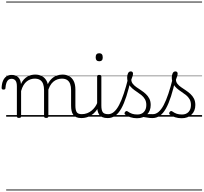

<svg xmlns="http://www.w3.org/2000/svg" viewBox="-76 -1438 2510 2366"><path d="M157 15Q144 15 138 10.5Q132 6 132 -4V-374Q132 -424 114.5 -445.5Q97 -467 66 -467Q44 -467 28.5 -455.5Q13 -444 3.5 -418.5Q-6 -393 -9 -352Q-9 -343 -15 -338.5Q-21 -334 -33 -334Q-43 -334 -49.5 -338.5Q-56 -343 -56 -355Q-54 -408 -38.5 -443.5Q-23 -479 4 -497Q31 -515 67 -515Q95 -515 115.5 -507Q136 -499 150.5 -484Q165 -469 172.5 -449Q180 -429 182 -405V-402Q198 -438 219.5 -460.5Q241 -483 264.5 -496Q288 -509 312.5 -514Q337 -519 359 -519Q404 -519 440.5 -500Q477 -481 498.5 -440.5Q520 -400 520 -334V-4Q520 6 513.5 10.5Q507 15 493 15Q479 15 473 10.5Q467 6 467 -4V-326Q467 -371 455.5 -403Q444 -435 418.5 -452Q393 -469 351 -469Q327 -469 302 -461Q277 -453 254.5 -435.5Q232 -418 214 -388.5Q196 -359 184 -316V-4Q184 6 177.5 10.5Q171 15 157 15ZM927 17Q890 17 865.5 6.5Q841 -4 826.5 -24Q812 -44 806 -72.5Q800 -101 800 -137V-326Q800 -371 788.5 -403Q777 -435 752 -452Q727 -469 686 -469Q659 -469 632 -460Q605 -451 581 -431Q557 -411 538.5 -377Q520 -343 509 -292H485Q492 -355 512 -398Q532 -441 561 -468Q590 -495 624.5 -507Q659 -519 694 -519Q739 -519 774.5 -500Q810 -481 831.5 -440.5Q853 -400 853 -334V-137Q853 -82 869 -56.5Q885 -31 933 -31Q942 -31 946.5 -23.5Q951 -16 950.5 -7Q950 2 944 9.5Q938 17 927 17ZM0 898H989V908H0ZM0 -20H989V0H0ZM0 -505H989V-500H0ZM0 -1418H989V-1408H0Z M924 17Q913 17 907.5 9.5Q902 2 902.5 -7Q903 -16 910 -23.5Q917 -31 930 -31Q967 -31 998 -43Q1029 -55 1053 -75Q1077 -95 1095 -120Q1113 -145 1123 -172Q1127 -183 1136 -182.5Q1145 -182 1151 -174.5Q1157 -167 1154 -157Q1143 -124 1123 -93Q1103 -62 1074.5 -37Q1046 -12 1008 2.5Q970 17 924 17ZM989 898V908ZM989 -20V0ZM989 -505V-500ZM989 -1418V-1408Z M1251 17Q1213 17 1187.5 6.5Q1162 -4 1147.5 -24Q1133 -44 1127 -72.5Q1121 -101 1121 -137V-496Q1121 -506 1127 -510.5Q1133 -515 1146 -515Q1160 -515 1166.5 -510.5Q1173 -506 1173 -496V-137Q1173 -82 1189.5 -56.5Q1206 -31 1257 -31Q1266 -31 1270.5 -23.5Q1275 -16 1274.5 -7Q1274 2 1268.5 9.5Q1263 17 1251 17ZM1147 -683Q1125 -683 1114 -695.5Q1103 -708 1103 -732Q1103 -757 1114 -769.5Q1125 -782 1147 -782Q1168 -782 1179 -769.5Q1190 -757 1190 -732Q1191 -707 1179.5 -695Q1168 -683 1147 -683ZM989 898H1314V908H989ZM989 -20H1314V0H989ZM989 -505H1314V-500H989ZM989 -1418H1314V-1408H989Z M1252 17Q1239 17 1233.5 9.5Q1228 2 1229.5 -7Q1231 -16 1238.5 -23.5Q1246 -31 1258 -31Q1295 -31 1328.5 -59.5Q1362 -88 1391.5 -144Q1421 -200 1449 -283.5Q1477 -367 1504 -476Q1507 -487 1516 -488Q1525 -489 1533 -483.5Q1541 -478 1538 -467Q1511 -343 1481.5 -251.5Q1452 -160 1418.5 -100.5Q1385 -41 1344 -12Q1303 17 1252 17ZM1314 898V908ZM1314 -20V0ZM1314 -505V-500ZM1314 -1418V-1408Z M1801 17Q1768 17 1741.5 11.5Q1715 6 1690 3.5Q1665 1 1636 12L1657 -11Q1694 -25 1719.5 -29Q1745 -33 1765.5 -32Q1786 -31 1807 -31Q1816 -31 1820 -23.5Q1824 -16 1822.5 -7Q1821 2 1815.5 9.5Q1810 17 1801 17ZM1612 19Q1570 19 1532 7Q1494 -5 1465 -27Q1459 -33 1458.5 -41.5Q1458 -50 1466 -59Q1473 -68 1480.5 -69.5Q1488 -71 1497 -65Q1525 -45 1552.5 -36Q1580 -27 1617 -27Q1668 -27 1697.5 -58.5Q1727 -90 1727 -144Q1727 -186 1710 -215.5Q1693 -245 1666 -266.5Q1639 -288 1609 -307.5Q1579 -327 1552 -350.5Q1525 -374 1508 -406Q1491 -438 1491 -485Q1491 -511 1501.5 -534.5Q1512 -558 1536 -558Q1549 -558 1556 -550.5Q1563 -543 1563 -530Q1563 -519 1557.5 -499.5Q1552 -480 1542 -456Q1543 -427 1561 -404.5Q1579 -382 1606 -363.5Q1633 -345 1663 -325Q1693 -305 1720 -280.5Q1747 -256 1764 -223Q1781 -190 1781 -144Q1781 -71 1735 -26Q1689 19 1612 19ZM1314 898H1864V908H1314ZM1314 -20H1864V0H1314ZM1314 -505H1864V-500H1314ZM1314 -1418H1864V-1408H1314Z M1802 17Q1789 17 1783.5 9.5Q1778 2 1779.5 -7Q1781 -16 1788.5 -23.5Q1796 -31 1808 -31Q1845 -31 1878.5 -59.5Q1912 -88 1941.5 -144Q1971 -200 1999 -283.5Q2027 -367 2054 -476Q2057 -487 2066 -488Q2075 -489 2083 -483.5Q2091 -478 2088 -467Q2061 -343 2031.5 -251.5Q2002 -160 1968.5 -100.5Q1935 -41 1894 -12Q1853 17 1802 17ZM1864 898V908ZM1864 -20V0ZM1864 -505V-500ZM1864 -1418V-1408Z M2162 19Q2120 19 2082 7Q2044 -5 2015 -27Q2009 -33 2008.5 -41.5Q2008 -50 2016 -59Q2023 -68 2030.5 -69.5Q2038 -71 2047 -65Q2075 -45 2102.5 -36Q2130 -27 2167 -27Q2218 -27 2247.5 -58.5Q2277 -90 2277 -144Q2277 -186 2260 -215.5Q2243 -245 2216 -266.5Q2189 -288 2159 -307.5Q2129 -327 2102 -350.5Q2075 -374 2058 -406Q2041 -438 2041 -485Q2041 -511 2051.5 -534.5Q2062 -558 2086 -558Q2099 -558 2106 -550.5Q2113 -543 2113 -530Q2113 -519 2107.5 -499.5Q2102 -480 2092 -456Q2093 -427 2111 -404.5Q2129 -382 2156 -363.5Q2183 -345 2213 -325Q2243 -305 2270 -280.5Q2297 -256 2314 -223Q2331 -190 2331 -144Q2331 -71 2285 -26Q2239 19 2162 19ZM1864 898H2414V908H1864ZM1864 -20H2414V0H1864ZM1864 -505H2414V-500H1864ZM1864 -1418H2414V-1408H1864Z"/></svg>

Font: Playwrite FR Trad Guides
Style: Regular
Weight: 400
Designer: Veronika Burian, José Scaglione
Foundry: TypeTogether
Version: Version 1.003